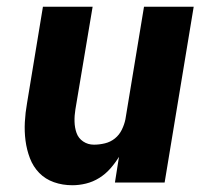

<svg xmlns="http://www.w3.org/2000/svg" viewBox="-20 -540 640 568"><path d="M194 8Q165 8 139.5 -1Q114 -10 96 -28.5Q78 -47 68.5 -72Q59 -97 55.5 -124Q52 -151 53.5 -179Q55 -207 60 -235L107 -520H254L203 -216Q200 -198 200.5 -180Q201 -162 206.5 -146.5Q212 -131 226 -121.5Q240 -112 258 -112Q274 -112 290.5 -116Q307 -120 320 -130.5Q333 -141 340.5 -156.5Q348 -172 351 -187L406 -520H553L467 0H320L332 -76Q321 -58 306.5 -41.5Q292 -25 273.5 -13.5Q255 -2 234.5 3Q214 8 194 8Z"/></svg>

Font: Iosevka Heavy Extended
Style: Italic
Weight: 900
Width: 7
Italic angle: -9°
Monospace: yes
Designer: Belleve Invis
Foundry: Belleve Invis
Version: Version 32.5.0; ttfautohint (v1.8.4)